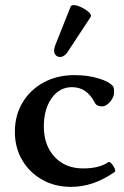

<svg xmlns="http://www.w3.org/2000/svg" viewBox="-20 -718 485 749"><path d="M257 11Q194 11 144.5 -17Q95 -45 66.5 -93.5Q38 -142 38 -204Q38 -268 68 -318Q98 -368 150.5 -396.5Q203 -425 271 -425Q322 -425 365 -412Q408 -399 422 -380Q425 -376 425 -357Q425 -339 409.5 -321Q394 -303 379 -303Q357 -303 350 -317Q319 -378 261 -378Q212 -378 181.5 -335Q151 -292 151 -225Q151 -151 193 -106Q235 -61 304 -61Q367 -61 402 -85Q407 -89 415 -80Q423 -71 427.5 -60.5Q432 -50 427 -47Q384 -17 342 -3Q300 11 257 11ZM245 -517Q233 -498 218 -496Q203 -494 195 -506Q187 -518 195 -540L255 -691Q257 -698 268 -698Q280 -698 297.5 -689.5Q315 -681 327 -670Q339 -659 333 -651Z"/></svg>

Font: Junicode SmExp
Style: Bold
Weight: 700
Width: 6
Designer: Peter S. Baker
Version: Version 2.205; ttfautohint (v1.8.4)